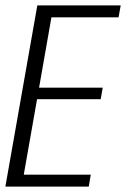

<svg xmlns="http://www.w3.org/2000/svg" viewBox="-39 -695 470 715"><path d="M-19 0 100 -675H410.5L402.5 -630.5H152.5L106.5 -368.5H343.5L336 -325.5H99L49.5 -44.5H299L291.5 0Z"/></svg>

Font: Anybody Light
Style: Italic
Weight: 300
Italic angle: -10°
Designer: Tyler Finck
Foundry: Etcetera Type Company
Version: Version 1.010; ttfautohint (v1.8.3) -l 8 -r 50 -G 200 -x 14 